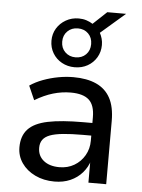

<svg xmlns="http://www.w3.org/2000/svg" viewBox="-57 -871 683 925"><g transform="rotate(5 284.5 -408.5)"><path d="M241 9Q189 9 147.5 -11Q106 -31 82.5 -65Q59 -99 59 -141Q59 -196 89 -228.5Q119 -261 184 -274.5Q249 -288 355 -288H414V-227H358Q302 -227 262.5 -223Q223 -219 199.5 -210Q176 -201 165 -185.5Q154 -170 154 -147Q154 -108 182.5 -85Q211 -62 259 -62Q299 -62 330.5 -80.5Q362 -99 380.5 -131Q399 -163 399 -202V-316Q399 -374 371 -399.5Q343 -425 283 -425Q240 -425 197.5 -412.5Q155 -400 110 -373L80 -441Q108 -460 143 -473Q178 -486 215.5 -493Q253 -500 289 -500Q355 -500 400 -479.5Q445 -459 468 -416.5Q491 -374 491 -306V0H405V-109H409Q399 -75 375.5 -48Q352 -21 318 -6Q284 9 241 9ZM290 -548Q256 -548 228 -563.5Q200 -579 184 -606Q168 -633 168 -666Q168 -699 184 -725.5Q200 -752 228 -768Q256 -784 290 -784Q310 -784 327 -778.5Q344 -773 358 -764L424 -826H515L397 -724Q404 -711 408 -696.5Q412 -682 412 -666Q412 -633 396 -606Q380 -579 352.5 -563.5Q325 -548 290 -548ZM290 -596Q321 -596 340.5 -615.5Q360 -635 360 -666Q360 -697 340.5 -716.5Q321 -736 290 -736Q260 -736 240 -716.5Q220 -697 220 -666Q220 -635 240 -615.5Q260 -596 290 -596Z"/></g></svg>

Font: Nunito Sans 10pt Medium
Style: Regular
Weight: 500
Designer: Vernon Adams
Foundry: Vernon Adams
Version: Version 3.101;gftools[0.9.27]